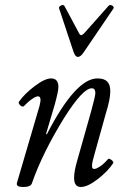

<svg xmlns="http://www.w3.org/2000/svg" viewBox="-20 -726 486 759"><path d="M271 -520 213.9 -691.9Q210.9 -699.2 220.9 -704.1Q231 -709 234.9 -702.1L289.1 -601.1Q295.4 -586.9 300.8 -586.9Q306.2 -586.9 316.9 -599.1L410.2 -704.1Q414.1 -707 419.2 -705.8Q424.3 -704.6 427.7 -700.2Q431.2 -695.8 428.2 -691.9L310.1 -518.1Q298.3 -501 288.1 -501Q277.8 -501 271 -520ZM71.8 13.2Q57.1 13.2 51 9.3Q44.9 5.4 46.9 -2.9L136.2 -307.1Q146.5 -345.2 129.9 -345.2Q122.6 -345.2 107.4 -335.2Q92.3 -325.2 74.2 -306.2Q70.8 -303.7 65.4 -305.9Q60.1 -308.1 56.2 -314.2Q52.2 -320.3 55.2 -324.2Q76.2 -354.5 116.7 -385.3Q157.2 -416 182.1 -416Q210.9 -416 210.9 -381.8Q210.9 -366.2 196.8 -314L162.1 -196.8L165 -194.8Q278.8 -416 365.2 -416Q391.6 -416 403.8 -403.8Q416 -391.6 416 -365.2Q416 -333.5 397.9 -275.9L354 -118.2Q349.1 -101.6 346.7 -90.8Q344.2 -80.1 343.8 -72.5Q343.3 -64.9 345.5 -61.5Q347.7 -58.1 352.1 -58.1Q360.4 -58.1 375.5 -68.1Q390.6 -78.1 407.2 -97.2Q411.1 -101.1 421.1 -93.3Q431.2 -85.4 426.8 -80.1Q405.8 -48.3 366 -17.6Q326.2 13.2 299.8 13.2Q272.9 13.2 272.9 -22.9Q272.9 -49.8 286.1 -94.2L339.8 -284.2Q356.9 -345.7 356.9 -357.9Q356.9 -377 342.8 -377Q307.1 -377 232.9 -258.8Q147.5 -120.6 106 -1Q101.1 13.2 71.8 13.2Z"/></svg>

Font: Junicode SmCond
Style: Italic
Weight: 400
Width: 4
Italic angle: -11°
Designer: Peter S. Baker
Version: Version 2.206